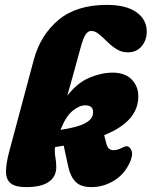

<svg xmlns="http://www.w3.org/2000/svg" viewBox="-20 -755 620 785"><path d="M507.5 -84Q485 -39 443 -14.5Q401 10 354 10Q310 10 288.8 -12Q267.5 -34 259 -74L240.5 -159.5Q223.5 -156.5 205 -153.5Q204 -147.5 204 -140.5Q204 -123.5 207 -107.8Q210 -92 210 -71.5Q210 -33 179.5 -11.5Q149 10 87 10Q42 10 23 -6.2Q4 -22.5 4.5 -55.2Q5 -88 18 -136.5L118.5 -512Q146 -612.5 219.5 -673.8Q293 -735 417 -735Q495.5 -735 537.8 -705Q580 -675 580 -626Q580 -591 559.2 -566Q538.5 -541 502.5 -541Q477 -541 456.2 -554.2Q435.5 -567.5 418 -584.8Q400.5 -602 384.8 -615.2Q369 -628.5 353 -628.5Q340.5 -628.5 330.8 -615.2Q321 -602 309.5 -560Q298 -517 283.8 -466Q269.5 -415 255 -363.5Q296 -416.5 345.2 -437.2Q394.5 -458 440.5 -458Q491 -458 518.2 -430.2Q545.5 -402.5 545.5 -361Q545.5 -258 406 -202.5L415 -167Q421.5 -141 444 -141Q452 -141 460 -143.2Q468 -145.5 474 -148.5Q491 -157 496.5 -157Q511.5 -157 518.2 -138Q525 -119 507.5 -84ZM230 -230.5Q228.5 -227 227.5 -224Q296 -234.5 325.8 -250Q355.5 -265.5 359.5 -286Q366.5 -323.5 329.5 -324.5Q306 -325 278.2 -303Q250.5 -281 230 -230.5Z"/></svg>

Font: Fraunces 144pt S100 Black
Style: Italic
Weight: 900
Italic angle: -16°
Version: Version 1.000; ttfautohint (v1.8.3)